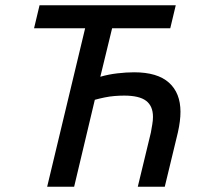

<svg xmlns="http://www.w3.org/2000/svg" viewBox="-20 -713 781 733"><path d="M160 0 305 -605H110L131 -693H651L630 -605H408L363 -420Q394 -429 428 -433Q462 -437 492 -437Q581 -437 625 -397.5Q669 -358 669 -286Q669 -269 666.5 -249Q664 -229 659 -207L609 0H506L556 -207Q559 -224 561.5 -239Q564 -254 564 -267Q564 -308 538 -328Q512 -348 454 -348Q437 -348 418 -346.5Q399 -345 379.5 -341Q360 -337 342 -332L263 0Z"/></svg>

Font: Ubuntu Sans Medium
Style: Italic
Weight: 500
Italic angle: -13.5°
Designer: Dalton Maag Ltd
Foundry: Dalton Maag Ltd
Version: Version 1.006